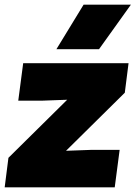

<svg xmlns="http://www.w3.org/2000/svg" viewBox="-50 -800 580 820"><path d="M509 -780 373 -590H191L307 -780ZM237 -374 128 -370H28L49 -530H499L483 -404L232 -156L341 -160H461L440 0H-30L-14 -126Z"/></svg>

Font: Tanohe Sans Black
Style: Italic
Weight: 900
Designer: Village Type and Design LLC & Cristiano Sobral
Foundry: Cooper Hewitt Smithsonian Design Museum
Version: Version 1.00;January 12, 2020;FontCreator 12.0.0.2547 64-bit